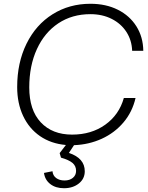

<svg xmlns="http://www.w3.org/2000/svg" viewBox="-20 -759 784 1017"><path d="M213 157 258 148Q260 171 277.5 184Q295 197 322 197Q349 197 366 183Q383 169 383 146Q383 120 364 104Q345 88 303 76L296 52L329 9Q250 2 192 -38Q134 -78 102.5 -145Q71 -212 71 -298Q71 -427 120.5 -527.5Q170 -628 258.5 -683.5Q347 -739 459 -739Q541 -739 604 -707.5Q667 -676 702.5 -619.5Q738 -563 739 -490H680Q678 -546 649.5 -590Q621 -634 571.5 -659Q522 -684 459 -684Q362 -684 289 -635.5Q216 -587 175.5 -499Q135 -411 135 -296Q135 -176 196 -111Q257 -46 362 -46Q464 -46 537.5 -98.5Q611 -151 636 -240H698Q681 -166 634 -110.5Q587 -55 519 -24Q451 7 372 10L345 51Q429 79 429 148Q429 188 397.5 213Q366 238 319 238Q275 238 246.5 216Q218 194 213 157Z"/></svg>

Font: Mona Sans Light
Style: Italic
Weight: 300
Italic angle: -11.7°
Designer: Deni Anggara
Foundry: GitHub
Version: Version 2.000